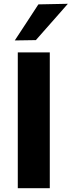

<svg xmlns="http://www.w3.org/2000/svg" viewBox="-20 -988 376 1008"><path d="M73.4 0Q73.4 -57.6 73.4 -111.6Q73.4 -165.5 73.4 -232.4V-474.4Q73.4 -543.6 73.4 -599Q73.4 -654.4 73.4 -713H241.4Q241.4 -654.4 241.4 -599Q241.4 -543.6 241.4 -474.4V-232.4Q241.4 -165.5 241.4 -111.6Q241.4 -57.6 241.4 0ZM57.6 -775.7Q89 -823.4 119.9 -870.6Q150.7 -917.8 181.5 -965L336.3 -968.1Q307.5 -935.2 279.1 -903Q250.7 -870.7 222.9 -839.3Q195.1 -807.9 168.2 -777.4Z"/></svg>

Font: Commissioner Thin
Style: Regular
Weight: 100
Designer: Kostas Bartsokas
Foundry: Kostas Bartsokas
Version: Version 1.001;gftools[0.9.23]